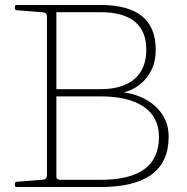

<svg xmlns="http://www.w3.org/2000/svg" viewBox="-20 -753 753 773"><path d="M169 0V-733H207V-42Q207 -35 212 -32Q217 -29 224 -29H384Q503 -29 561.5 -72Q620 -115 620 -202Q620 -281 559 -323Q498 -365 384 -365H207V-394H384Q474 -394 521.5 -435Q569 -476 569 -553Q569 -628 522.5 -666Q476 -704 384 -704H207V-733H384Q496 -733 551.5 -688Q607 -643 607 -553Q607 -508 591.5 -475Q576 -442 552 -420.5Q528 -399 501.5 -388.5Q475 -378 453 -378V-383Q473 -383 499.5 -377.5Q526 -372 554 -359Q582 -346 605.5 -325Q629 -304 644 -273.5Q659 -243 659 -202Q659 -101 590.5 -50.5Q522 0 384 0ZM46 0Q40 0 40 -6V-14Q40 -20 46 -21L156 -30Q163 -31 166 -36Q169 -41 169 -48V-222H207V0ZM40 -727Q40 -733 46 -733H207V-511H169V-685Q169 -693 166 -697.5Q163 -702 156 -703L46 -712Q40 -713 40 -719Z"/></svg>

Font: Hahmlet Thin
Style: Regular
Weight: 250
Version: Version 1.002